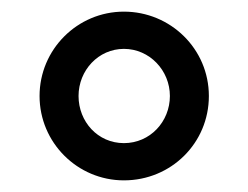

<svg xmlns="http://www.w3.org/2000/svg" viewBox="-20 -758 427 330"><path d="M193 -738C113 -738 48 -673 48 -593C48 -513 113 -448 193 -448C274 -448 339 -512 339 -593C339 -674 273 -738 193 -738ZM193 -674C237 -674 272 -637 272 -593C272 -549 238 -512 193 -512C148 -512 115 -549 115 -593C115 -637 149 -674 193 -674Z"/></svg>

Font: Rosario
Style: Bold
Weight: 700
Designer: Hector Gatti
Foundry: Omnibus Type
Version: Version 1.100